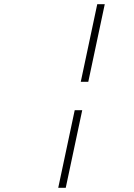

<svg xmlns="http://www.w3.org/2000/svg" viewBox="-20 -795 640 920"><path d="M446 -775 367 -403H403L482 -775ZM259 105H295L374 -267H338Z"/></svg>

Font: LT Wave Mono Thin
Style: Italic
Weight: 100
Designer: Daniel Lyons
Version: Version 2.5 (Glyphs App)